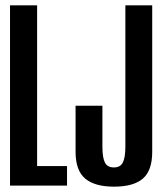

<svg xmlns="http://www.w3.org/2000/svg" viewBox="-20 -695 616 719"><path d="M17.5 0H231V-73H119V-675H17.5ZM407 4Q480 4 515 -26.2Q550 -56.5 550 -126V-675H449.5V-146.5Q449.5 -105 440 -86.5Q430.5 -68 406.5 -68Q382 -68 372.8 -86.5Q363.5 -105 363.5 -145.5V-299H263V-126.5Q263 -56.5 299 -26.2Q335 4 407 4Z"/></svg>

Font: Anybody ExtraCondensed Medium
Style: Regular
Weight: 500
Width: 2
Version: Version 1.113;gftools[0.9.25]